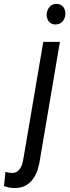

<svg xmlns="http://www.w3.org/2000/svg" viewBox="-115 -741 356 976"><path d="M122.1 -667.5C121.6 -660.2 122.6 -653.8 125 -647.5C127 -641.1 129.9 -635.7 133.8 -631.3C137.7 -626.5 142.6 -622.6 148.4 -620.1C154.3 -617.7 161.1 -616.2 168.5 -616.7C183.6 -617.2 195.3 -622.6 203.6 -632.8C211.9 -643.1 216.8 -654.8 217.3 -668.9C217.8 -676.3 216.8 -683.1 214.8 -689.5C212.9 -695.8 210 -701.7 206.1 -706.5C201.7 -710.9 196.8 -714.8 190.9 -717.8C184.6 -720.2 177.7 -721.7 170.4 -721.2C155.3 -720.7 144 -714.8 135.7 -704.6C127.4 -693.8 122.6 -681.6 122.1 -667.5ZM89.4 62.5 189.5 -528.3H105L4.4 63C2.9 71.3 1.5 80.1 -1 89.4C-3.4 98.1 -6.8 106 -11.2 113.3C-15.6 120.6 -21 126.5 -27.8 131.3C-34.7 135.7 -43.5 138.2 -53.7 138.2C-59.1 138.2 -64.9 137.7 -70.8 136.7C-76.2 135.3 -82 134.3 -87.4 132.8L-94.7 205.1C-86.4 207.5 -78.1 210 -69.8 211.9C-61.5 213.4 -53.2 214.4 -44.4 214.8C-21.5 215.3 -2.4 211.4 13.7 203.1C29.3 194.8 42.5 183.1 52.7 168.9C63 154.8 71.3 138.2 77.1 119.6C82.5 101.1 86.9 82 89.4 62.5Z"/></svg>

Font: Roboto Condensed
Style: Italic
Weight: 400
Designer: Google
Version: Version 1.000;PS 001.000;hotconv 1.0.88;makeotf.lib2.5.64775